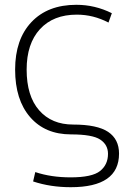

<svg xmlns="http://www.w3.org/2000/svg" viewBox="-20 -550 544 800"><path d="M276 10Q168 10 105.5 -62Q43 -134 43 -260Q43 -386 111 -458Q179 -530 298 -530Q376 -530 446 -495L432 -456Q369 -489 300 -489Q202 -489 146.5 -428.5Q91 -368 91 -260Q91 -150 143 -90.5Q195 -31 285 -31Q385 -31 430.5 -0.5Q476 30 476 90Q476 230 275 230Q190 230 118 206L127 167Q193 189 274 189Q364 189 397 162.5Q430 136 430 91Q430 53 397.5 31.5Q365 10 276 10Z"/></svg>

Font: M PLUS 1p Light
Style: Regular
Weight: 300
Version: Version 1.061